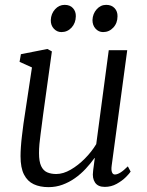

<svg xmlns="http://www.w3.org/2000/svg" viewBox="-20 -760 606 790"><path d="M179.5 10Q144.5 10 118.8 -2Q93 -14 78.8 -41.8Q64.5 -69.5 64.5 -117.5Q64.5 -134 66 -156Q67.5 -178 70.5 -202.5Q73.5 -227 76.5 -250.5Q79.5 -274 83 -293.5L111.5 -482.5L60.5 -505.5L66 -537L175 -558.5L193.5 -548.5L157.5 -289Q155 -268.5 152.2 -247.8Q149.5 -227 146.8 -206.8Q144 -186.5 142.2 -167Q140.5 -147.5 140.5 -130Q140.5 -95.5 149.2 -76.8Q158 -58 174 -51Q190 -44 211.5 -44Q240 -44 270.8 -61.8Q301.5 -79.5 329.2 -107.5Q357 -135.5 376 -167L427.5 -553.5H503.5L439.5 -78.5Q437 -60.5 440.8 -51.2Q444.5 -42 452.5 -42Q462.5 -42 475.5 -50Q488.5 -58 506 -75.5L517.5 -54Q513 -46.5 497.8 -31.2Q482.5 -16 460 -3.5Q437.5 9 411 9Q383 9 371 -9Q359 -27 363 -55Q363 -57 363.8 -63Q364.5 -69 365.8 -77.5Q367 -86 368 -94.5Q369 -103 370 -109.5L369 -110Q352.5 -87 332.5 -65.5Q312.5 -44 288.5 -27Q264.5 -10 237.2 0Q210 10 179.5 10ZM232.5 -628Q214.5 -628 201.5 -642Q188.5 -656 189 -677.5Q190 -703.5 206.5 -721.8Q223 -740 246 -740Q268 -740 280.2 -726.5Q292.5 -713 292 -693Q291.5 -665 274.5 -646.5Q257.5 -628 232.5 -628ZM404 -628Q386 -628 373.2 -642Q360.5 -656 360.5 -677.5Q361.5 -703.5 377.8 -721.8Q394 -740 417 -740Q439 -740 451.5 -726.5Q464 -713 463.5 -693Q463.5 -665 446.2 -646.5Q429 -628 404 -628Z"/></svg>

Font: Merriweather 36pt Light
Style: Italic
Weight: 300
Italic angle: -7.8°
Version: Version 2.101